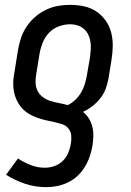

<svg xmlns="http://www.w3.org/2000/svg" viewBox="-20 -548 540 791"><path d="M171 223Q125 223 83 209Q41 195 5 172L54 105Q79 121 106.5 132Q134 143 165 143Q184 143 203.5 136.5Q223 130 238 115.5Q253 101 261 82Q269 63 272 44Q275 27 273.5 10.5Q272 -6 262 -18.5Q252 -31 237 -36Q222 -41 206 -44.5Q190 -48 174 -51.5Q158 -55 142.5 -60Q127 -65 113 -71.5Q99 -78 86.5 -87.5Q74 -97 64.5 -109.5Q55 -122 48.5 -136Q42 -150 38.5 -166Q35 -182 34.5 -198.5Q34 -215 36.5 -232Q39 -249 42 -266L54 -341Q58 -365 66 -390Q74 -415 89 -437.5Q104 -460 124.5 -478Q145 -496 169 -507.5Q193 -519 218 -523.5Q243 -528 268 -528Q298 -528 326 -522Q354 -516 376.5 -501Q399 -486 415 -463.5Q431 -441 438 -414Q445 -387 444.5 -358Q444 -329 439 -299L427 -225Q423 -203 415.5 -182.5Q408 -162 393.5 -143.5Q379 -125 361 -111Q343 -97 322 -87Q336 -76 346 -60Q356 -44 360.5 -25.5Q365 -7 364.5 12.5Q364 32 361 52Q357 75 349.5 97Q342 119 329.5 139.5Q317 160 299.5 176.5Q282 193 260 203.5Q238 214 215.5 218.5Q193 223 171 223ZM259 -115Q276 -123 290.5 -137Q305 -151 314.5 -167.5Q324 -184 329.5 -202Q335 -220 338 -238L351 -313Q353 -329 354 -345Q355 -361 352.5 -376.5Q350 -392 343.5 -405.5Q337 -419 325.5 -429Q314 -439 299.5 -443.5Q285 -448 269 -448Q246 -448 222.5 -439.5Q199 -431 182 -413Q165 -395 156 -372.5Q147 -350 143 -327L131 -253Q127 -233 126.5 -213.5Q126 -194 133 -177.5Q140 -161 154.5 -149.5Q169 -138 186.5 -132.5Q204 -127 222.5 -123.5Q241 -120 259 -115Z"/></svg>

Font: Iosevka Medium
Style: Italic
Weight: 500
Italic angle: -9°
Monospace: yes
Designer: Belleve Invis
Foundry: Belleve Invis
Version: Version 32.5.0; ttfautohint (v1.8.4)